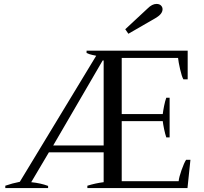

<svg xmlns="http://www.w3.org/2000/svg" viewBox="-20 -958 1038 978"><path d="M618 -809 732 -915Q755 -938 777 -938Q792 -938 800 -930Q808 -922 808 -911Q808 -888 776 -868L634 -786ZM7 -12Q41 -24 81 -32L470 -674Q465 -675 449 -678.5Q433 -682 421 -688V-700H936V-554H914Q906 -568 897.5 -605Q889 -642 887 -663H600V-377H809Q811 -394 816 -419Q821 -444 827 -460H844V-258H827Q821 -276 816 -300Q811 -324 809 -341H600V-35H890Q892 -56 905 -92.5Q918 -129 928 -144H950L935 0H425V-12Q467 -25 508 -30V-182H229L139 -30Q188 -25 225 -11V0H7ZM508 -217V-650H503L251 -217Z"/></svg>

Font: Trirong
Style: Regular
Weight: 400
Designer: Katatrad Team
Foundry: CadsonDemak
Version: Version 1.001